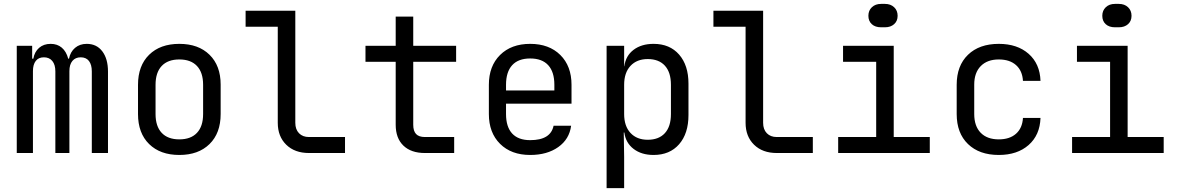

<svg xmlns="http://www.w3.org/2000/svg" viewBox="-20 -785 6040 985"><path d="M534 -418V0H451V-419Q451 -453 436.5 -472Q422 -491 394 -491Q367 -491 351.5 -472.5Q336 -454 336 -420V0H264V-419Q264 -453 248.5 -472Q233 -491 205 -491Q178 -491 163.5 -472.5Q149 -454 149 -420V0H66V-550H145V-484H151Q157 -519 180.5 -539.5Q204 -560 240 -560Q274 -560 297 -540.5Q320 -521 330 -484H334Q341 -519 365 -539.5Q389 -560 425 -560Q476 -560 505 -521.5Q534 -483 534 -418Z M688 -200V-350Q688 -448 745 -504Q802 -560 900 -560Q998 -560 1055 -504Q1112 -448 1112 -351V-200Q1112 -102 1055 -46Q998 10 900 10Q802 10 745 -46Q688 -102 688 -200ZM1022 -200V-350Q1022 -413 990.5 -446.5Q959 -480 900 -480Q841 -480 809.5 -446.5Q778 -413 778 -350V-200Q778 -137 809.5 -103.5Q841 -70 900 -70Q959 -70 990.5 -103.5Q1022 -137 1022 -200Z M1565 0Q1492 0 1448.5 -42.5Q1405 -85 1405 -155V-648H1240V-730H1495V-155Q1495 -121 1514 -101.5Q1533 -82 1565 -82H1750V0Z M2160 0Q2089 0 2049.5 -38Q2010 -76 2010 -145V-468H1855V-550H2010V-700H2100V-550H2320V-468H2100V-145Q2100 -113 2114.5 -97.5Q2129 -82 2160 -82H2310V0Z M2912 -253H2576V-200Q2576 -134 2607.5 -100Q2639 -66 2700 -66Q2805 -66 2820 -140H2910Q2901 -71 2844 -30.5Q2787 10 2700 10Q2603 10 2545.5 -47Q2488 -104 2488 -200V-350Q2488 -446 2545.5 -503Q2603 -560 2700 -560Q2797 -560 2854.5 -503Q2912 -446 2912 -350ZM2576 -321H2824V-350Q2824 -416 2792.5 -450.5Q2761 -485 2700 -485Q2639 -485 2607.5 -450.5Q2576 -416 2576 -350Z M3512 -356V-195Q3512 -100 3464 -45Q3416 10 3333 10Q3271 10 3230.5 -21Q3190 -52 3183 -105H3180L3182 20V180H3092V-550H3182V-445H3183Q3190 -499 3230.5 -529.5Q3271 -560 3333 -560Q3416 -560 3464 -505Q3512 -450 3512 -356ZM3422 -350Q3422 -414 3391 -448Q3360 -482 3303 -482Q3247 -482 3214.5 -447Q3182 -412 3182 -350V-200Q3182 -138 3214.5 -103Q3247 -68 3303 -68Q3360 -68 3391 -102Q3422 -136 3422 -200Z M3965 0Q3892 0 3848.5 -42.5Q3805 -85 3805 -155V-648H3640V-730H3895V-155Q3895 -121 3914 -101.5Q3933 -82 3965 -82H4150V0Z M4500 -645Q4470 -645 4452.5 -661Q4435 -677 4435 -704Q4435 -731 4453 -748Q4471 -765 4500 -765H4520Q4549 -765 4567 -748Q4585 -731 4585 -704Q4585 -677 4567 -661Q4549 -645 4520 -645ZM4750 0H4280V-82H4475V-468H4305V-550H4565V-82H4750Z M4888 -200V-350Q4888 -448 4946 -504Q5004 -560 5104 -560Q5199 -560 5257 -509Q5315 -458 5318 -370H5228Q5225 -422 5192.5 -451Q5160 -480 5104 -480Q5045 -480 5011.5 -446Q4978 -412 4978 -351V-200Q4978 -138 5011 -104Q5044 -70 5104 -70Q5160 -70 5192.5 -99Q5225 -128 5228 -180H5318Q5315 -92 5257 -41Q5199 10 5104 10Q5004 10 4946 -46Q4888 -102 4888 -200Z M5700 -645Q5670 -645 5652.5 -661Q5635 -677 5635 -704Q5635 -731 5653 -748Q5671 -765 5700 -765H5720Q5749 -765 5767 -748Q5785 -731 5785 -704Q5785 -677 5767 -661Q5749 -645 5720 -645ZM5950 0H5480V-82H5675V-468H5505V-550H5765V-82H5950Z"/></svg>

Font: JetBrains Mono
Style: Regular
Weight: 400
Monospace: yes
Designer: Philipp Nurullin, Konstantin Bulenkov
Foundry: JetBrains
Version: Version 2.001;December 29, 2023;FontCreator 11.5.0.2427 32-b